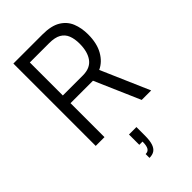

<svg xmlns="http://www.w3.org/2000/svg" viewBox="-286 -772 1131 1131"><g transform="rotate(-45 280.0 -206.0)"><path d="M71 0V-686H314Q386 -686 427.5 -661Q469 -636 486.5 -593Q504 -550 504 -496Q504 -422 476 -372.5Q448 -323 402 -302L533 0H454L331 -283H144V0ZM144 -347H311Q372 -347 401 -386Q430 -425 430 -493Q430 -533 418.5 -562Q407 -591 380 -606.5Q353 -622 305 -622H144ZM245 274V242Q266 242 275 226.5Q284 211 284 177H257V91H319V163Q319 203 311 227.5Q303 252 287 263Q271 274 245 274Z"/></g></svg>

Font: Archivo Condensed Light
Style: Regular
Weight: 300
Width: 3
Designer: Hector Gatti
Foundry: Omnibus-Type
Version: Version 2.001